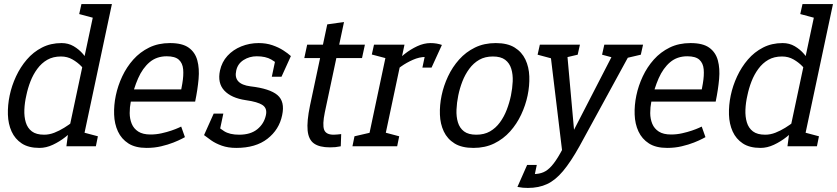

<svg xmlns="http://www.w3.org/2000/svg" viewBox="-20 -720 4120 945"><path d="M314.8 -60 450.8 -700H530.8L396.8 -70ZM314.8 -60 396.8 -70 381.8 0H306.8ZM376.3 -153.3 401.3 -145Q401.3 -145 388.7 -129.5Q376 -114 353.6 -91.2Q331.2 -68.5 302.2 -45.8Q273.3 -23 240.2 -7.5Q207.2 8 174.2 8L197.3 -57Q222.3 -57 247.5 -66.8Q272.7 -76.7 295.9 -91.2Q319.2 -105.7 337 -119.7Q354.8 -133.7 365.6 -143.5Q376.3 -153.3 376.3 -153.3ZM417.8 -346.7Q417.8 -346.7 407.8 -361.2Q397.8 -375.7 379.8 -394.3Q361.8 -413 336.6 -427.5Q311.3 -442 280 -442L283.2 -508Q316.2 -508 342.6 -492.5Q369 -477 388.6 -454.2Q408.2 -431.5 420.8 -408.8Q433.3 -386 439.8 -370.5Q446.2 -355 446.2 -355ZM280 -442Q241.2 -442 212.7 -425.7Q184.2 -409.3 163.6 -381.2Q143 -353.2 129.8 -319.2Q116.7 -285.3 109.5 -250Q101.3 -214.7 99.9 -180.2Q98.5 -145.8 106.9 -117.8Q115.3 -89.7 136.9 -73.3Q158.5 -57 197.3 -57L174.2 8Q120.5 8 87.1 -14Q53.7 -36 37 -73Q20.3 -110 18.9 -156Q17.5 -202 27.5 -250Q37.5 -298 58.9 -344Q80.3 -390 112.1 -427Q143.8 -464 186.7 -486Q229.5 -508 283.2 -508ZM380.8 -700H460.8L450.3 -629.2L369.8 -650.8ZM371.8 0 380.5 -70.8 461.8 -49.2 451.8 0Z M816.7 -508 800.8 -443Q750.8 -443 716.4 -413.9Q682 -384.8 659.8 -334.5Q637.7 -284.2 623.8 -220L550 -250Q560 -298 581.6 -344Q603.2 -390 636.2 -427Q669.3 -464 714.2 -486Q759.2 -508 816.7 -508ZM871.8 -97 890.2 -45Q890.2 -45 875.1 -37Q860 -29 833.7 -18.5Q807.3 -8 773.4 0Q739.5 8 701.7 8L720.8 -58Q748.5 -58 775.3 -64Q802.2 -70 824 -77.5Q845.8 -85 858.8 -91Q871.8 -97 871.8 -97ZM550 -250 623.8 -220Q618.2 -191.8 618.3 -163.4Q618.5 -135 628.3 -110.9Q638.2 -86.8 660.6 -72.4Q683 -58 720.8 -58L701.7 8Q646.3 8 612 -14Q577.7 -36 560.5 -73Q543.3 -110 541.7 -156Q540 -202 550 -250ZM606.8 -280H942.8L940.5 -220H594.5ZM816.7 -508Q877.5 -508 909 -485.2Q940.5 -462.5 951.2 -422.8Q962 -383.2 957.4 -331.2Q952.8 -279.2 940.5 -220H860.2Q870.2 -267.5 877.2 -308.1Q884.2 -348.7 881.5 -378.9Q878.8 -409.2 860.2 -426.1Q841.5 -443 800.8 -443Z M1143 8 1157.2 -57Q1213.3 -57 1246.5 -84Q1279.7 -111 1288.7 -153Q1296.2 -186.7 1272.3 -202.8Q1248.5 -218.8 1189.7 -227L1213 -295Q1308 -284 1345.6 -252Q1383.2 -220 1368.7 -153Q1354.2 -82 1296.3 -37Q1238.5 8 1143 8ZM1253 -508 1243.8 -443Q1207.7 -443 1178.8 -424.6Q1149.8 -406.2 1142.7 -372.7Q1127.3 -306 1213 -295L1189.7 -227Q1118.2 -237.5 1083.9 -274.4Q1049.7 -311.3 1062.7 -372.7Q1071.8 -414.8 1099.4 -445.1Q1127 -475.3 1167.6 -491.7Q1208.2 -508 1253 -508ZM984.3 -55 1037.2 -109Q1055.7 -92 1082.9 -74.5Q1110.2 -57 1157.2 -57L1143 8Q1102.7 8 1071.8 -3Q1041 -14 1019.7 -29Q998.3 -44 984.3 -55ZM1359.7 -395.3Q1343.2 -410.5 1315.5 -426.8Q1287.8 -443 1243.8 -443L1253 -508Q1290.2 -508 1320.7 -497.5Q1351.2 -487 1374.2 -472.2Q1397.3 -457.3 1411.7 -444ZM1079.2 -160.8 1056.8 -55H984.3L1031.7 -160.8ZM1317.8 -342.3 1339.2 -443.8 1411.7 -444 1365.5 -342.3Z M1477.7 -434.2 1491.8 -500H1776L1761.8 -434.2ZM1659.3 -60 1657.2 0Q1642.2 3 1630.8 4.2Q1619.5 5.3 1604 5.3Q1552.3 5.3 1525.4 -13.8Q1498.5 -32.8 1494.1 -77.9Q1489.7 -123 1505.7 -200L1590.7 -600L1673.2 -611.7L1578.7 -167Q1566.3 -106.5 1575.2 -81.8Q1584 -57 1622.3 -57Q1631.3 -57 1639.8 -58Q1648.3 -59 1659.3 -60Z M2073.7 -439.7 2098.5 -508ZM1890.8 -500H1970.8L1864.8 0H1784.8ZM2118.7 -431.3Q2108.8 -435.2 2097.6 -437.4Q2086.3 -439.7 2073.7 -439.7L2098.5 -508Q2114.5 -508 2128.8 -505.6Q2143 -503.2 2155 -498.8ZM1896.5 -346.7 1871.5 -355Q1871.5 -355 1884.6 -370.5Q1897.7 -386 1920.1 -408.8Q1942.5 -431.5 1971.4 -454.2Q2000.3 -477 2033.4 -492.5Q2066.5 -508 2099.5 -508L2074.7 -439.7Q2044.2 -439.7 2012.5 -425.7Q1980.8 -411.7 1954.7 -393.2Q1928.5 -374.7 1912.5 -360.7Q1896.5 -346.7 1896.5 -346.7ZM1886 -431.7 1810 -451.7 1820.8 -500H1900.8ZM1714.7 0 1724.7 -49.2 1814.8 -70 1794.7 0ZM1854.8 0 1863.5 -70.8 1944.8 -49.2 1934.8 0ZM2059 -387.2 2082.2 -497.2 2155 -498.8 2104 -387.2Z M2153.5 -250Q2163.5 -298 2185.1 -344Q2206.7 -390 2239.8 -427Q2272.8 -464 2317.8 -486Q2362.7 -508 2420.2 -508Q2477.7 -508 2513.1 -486Q2548.5 -464 2566 -427Q2583.5 -390 2585.2 -344Q2586.8 -298 2576.8 -250Q2566.8 -202 2545.2 -156Q2523.7 -110 2490.6 -73Q2457.5 -36 2412.6 -14Q2367.7 8 2310.2 8Q2252.7 8 2217.2 -14Q2181.8 -36 2164.3 -73Q2146.8 -110 2145.2 -156Q2143.5 -202 2153.5 -250ZM2235.5 -250Q2228.2 -214.7 2226.8 -180.2Q2225.3 -145.8 2233.8 -117.8Q2242.3 -89.7 2263.9 -73.3Q2285.5 -57 2324.3 -57Q2363.2 -57 2391.7 -73.3Q2420.2 -89.7 2440.7 -117.8Q2461.2 -145.8 2474.3 -180.2Q2487.5 -214.7 2494.8 -250Q2502 -285.3 2503.5 -319.2Q2505 -353.2 2496.5 -381.2Q2488 -409.3 2466.4 -425.7Q2444.8 -442 2406 -442Q2367.2 -442 2338.7 -425.7Q2310.2 -409.3 2289.6 -381.2Q2269 -353.2 2255.8 -319.2Q2242.7 -285.3 2235.5 -250Z M2746.3 19.2 2683.7 -500H2767.7L2805.3 -81.3L3021 -500H3105L2832 0ZM2578.3 205Q2565.3 205 2553.8 204Q2542.2 203 2526.7 200L2560.3 133.7Q2568.7 134.5 2580.8 135.6Q2592.8 136.7 2605.5 136.7Q2633.5 136.7 2654.6 127.7Q2675.7 118.7 2695.4 96.3Q2715.2 74 2738.3 33L2756.3 0H2832Q2789 77 2751.2 122Q2713.5 167 2672.6 186Q2631.7 205 2578.3 205ZM2637 -500H2717L2706.5 -429.2L2626 -450.8ZM2724.8 -427.7 2754.3 -500H2834.3L2823.3 -450.8ZM2954.3 -500H3034.3L3023.8 -429.2L2943.3 -450.8ZM3035.5 -427.7 3065 -500H3145L3134 -450.8ZM2622 91.7 2599.2 200H2526.7L2574.5 91.7Z M3378.7 -508 3362.8 -443Q3312.8 -443 3278.4 -413.9Q3244 -384.8 3221.8 -334.5Q3199.7 -284.2 3185.8 -220L3112 -250Q3122 -298 3143.6 -344Q3165.2 -390 3198.2 -427Q3231.3 -464 3276.2 -486Q3321.2 -508 3378.7 -508ZM3433.8 -97 3452.2 -45Q3452.2 -45 3437.1 -37Q3422 -29 3395.7 -18.5Q3369.3 -8 3335.4 0Q3301.5 8 3263.7 8L3282.8 -58Q3310.5 -58 3337.3 -64Q3364.2 -70 3386 -77.5Q3407.8 -85 3420.8 -91Q3433.8 -97 3433.8 -97ZM3112 -250 3185.8 -220Q3180.2 -191.8 3180.3 -163.4Q3180.5 -135 3190.3 -110.9Q3200.2 -86.8 3222.6 -72.4Q3245 -58 3282.8 -58L3263.7 8Q3208.3 8 3174 -14Q3139.7 -36 3122.5 -73Q3105.3 -110 3103.7 -156Q3102 -202 3112 -250ZM3168.8 -280H3504.8L3502.5 -220H3156.5ZM3378.7 -508Q3439.5 -508 3471 -485.2Q3502.5 -462.5 3513.2 -422.8Q3524 -383.2 3519.4 -331.2Q3514.8 -279.2 3502.5 -220H3422.2Q3432.2 -267.5 3439.2 -308.1Q3446.2 -348.7 3443.5 -378.9Q3440.8 -409.2 3422.2 -426.1Q3403.5 -443 3362.8 -443Z M3863.8 -60 3999.8 -700H4079.8L3945.8 -70ZM3863.8 -60 3945.8 -70 3930.8 0H3855.8ZM3925.3 -153.3 3950.3 -145Q3950.3 -145 3937.7 -129.5Q3925 -114 3902.6 -91.2Q3880.2 -68.5 3851.2 -45.8Q3822.3 -23 3789.2 -7.5Q3756.2 8 3723.2 8L3746.3 -57Q3771.3 -57 3796.5 -66.8Q3821.7 -76.7 3844.9 -91.2Q3868.2 -105.7 3886 -119.7Q3903.8 -133.7 3914.6 -143.5Q3925.3 -153.3 3925.3 -153.3ZM3966.8 -346.7Q3966.8 -346.7 3956.8 -361.2Q3946.8 -375.7 3928.8 -394.3Q3910.8 -413 3885.6 -427.5Q3860.3 -442 3829 -442L3832.2 -508Q3865.2 -508 3891.6 -492.5Q3918 -477 3937.6 -454.2Q3957.2 -431.5 3969.8 -408.8Q3982.3 -386 3988.8 -370.5Q3995.2 -355 3995.2 -355ZM3829 -442Q3790.2 -442 3761.7 -425.7Q3733.2 -409.3 3712.6 -381.2Q3692 -353.2 3678.8 -319.2Q3665.7 -285.3 3658.5 -250Q3650.3 -214.7 3648.9 -180.2Q3647.5 -145.8 3655.9 -117.8Q3664.3 -89.7 3685.9 -73.3Q3707.5 -57 3746.3 -57L3723.2 8Q3669.5 8 3636.1 -14Q3602.7 -36 3586 -73Q3569.3 -110 3567.9 -156Q3566.5 -202 3576.5 -250Q3586.5 -298 3607.9 -344Q3629.3 -390 3661.1 -427Q3692.8 -464 3735.7 -486Q3778.5 -508 3832.2 -508ZM3929.8 -700H4009.8L3999.3 -629.2L3918.8 -650.8ZM3920.8 0 3929.5 -70.8 4010.8 -49.2 4000.8 0Z"/></svg>

Font: Epunda Slab Light
Style: Italic
Weight: 300
Italic angle: -12°
Designer: Simon Atzbach
Foundry: typofactur
Version: Version 1.102